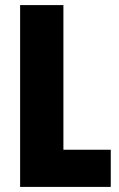

<svg xmlns="http://www.w3.org/2000/svg" viewBox="-20 -734 468 754"><path d="M59 0V-714H229V-146H415V0Z"/></svg>

Font: Noto Sans Tamil ExtraCondensed Black
Style: Regular
Weight: 900
Width: 2
Designer: Jelle Bosma - Monotype Design Team
Foundry: Monotype Imaging Inc.
Version: Version 2.004; ttfautohint (v1.8.4.7-5d5b)